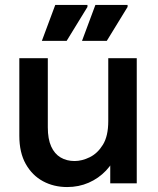

<svg xmlns="http://www.w3.org/2000/svg" viewBox="-20 -740 636 775"><path d="M532 -505V0H425V-129L454 -127Q438 -83 408 -51.5Q378 -20 338 -2.5Q298 15 251 15Q197 15 153.5 -8.5Q110 -32 84 -78Q58 -124 58 -192V-505H173V-226Q173 -179 186.5 -149Q200 -119 224.5 -104.5Q249 -90 281 -90Q311 -90 342.5 -105.5Q374 -121 395.5 -156Q417 -191 417 -251V-505ZM311 -575 365 -720H495V-712L411 -575ZM149 -575 203 -720H333V-712L249 -575Z"/></svg>

Font: Fustat
Style: Bold
Weight: 700
Designer: Mohamed Gaber, Khaled Hosny, Laura Garcia Mut
Foundry: Kief Type Foundry, Alif Type Foundry, Hard Type Foundry
Version: Version 1.007